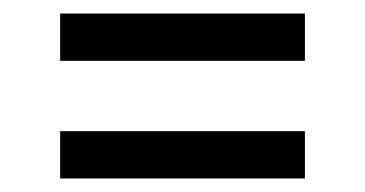

<svg xmlns="http://www.w3.org/2000/svg" viewBox="-20 -482 540 284"><path d="M431 -392H69V-462H431ZM69 -218V-288H431V-218Z"/></svg>

Font: Iosevka Slab
Style: Regular
Weight: 400
Monospace: yes
Designer: Belleve Invis
Foundry: Belleve Invis
Version: Version 11.2.4; ttfautohint (v1.8.3)